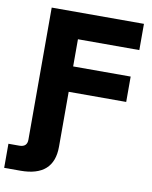

<svg xmlns="http://www.w3.org/2000/svg" viewBox="-159 -801 850 1077"><g transform="rotate(10 266.0 -262.0)"><path d="M-59.6 204.1V66.9H2.4Q46.9 66.9 46.9 24.9V-727.5H572.3V-578.1H222.7V-423.3H550.3V-278.8H222.7V34.2Q222.7 204.1 33.2 204.1Z"/></g></svg>

Font: Inter Display ExtraBold
Style: Regular
Weight: 800
Designer: Rasmus Andersson
Foundry: rsms
Version: Version 4.000;git-a52131595